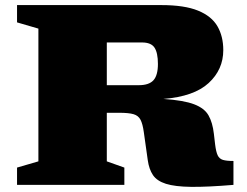

<svg xmlns="http://www.w3.org/2000/svg" viewBox="-20 -727 970 755"><path d="M47 -639V-707H614.5Q705.5 -707 758.8 -685.2Q812 -663.5 835 -623.8Q858 -584 858 -530Q858 -453.5 800.5 -400.5Q743 -347.5 622.5 -338Q702.5 -332.5 743.2 -317Q784 -301.5 800 -273.2Q816 -245 821 -201L826 -158.5Q829.5 -130 836 -116.2Q842.5 -102.5 856.8 -98.2Q871 -94 898 -94V0Q796 8.5 732 7.8Q668 7 632.5 -4.2Q597 -15.5 581.5 -38.5Q566 -61.5 561 -97.5L545.5 -207.5Q541 -240 532.5 -256.2Q524 -272.5 505 -278Q486 -283.5 449 -283.5H400V-92.5L469 -68V0H47V-68L131 -92.5V-614.5ZM525.5 -392Q566 -392 583.5 -411.5Q601 -431 601 -475.5Q601 -519.5 587.5 -539.8Q574 -560 538.5 -560H400V-392Z"/></svg>

Font: Newsreader Caption ExtraBold
Style: Regular
Weight: 800
Designer: Hugues Gentile
Foundry: Production Type
Version: Version 1.001